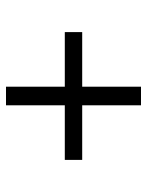

<svg xmlns="http://www.w3.org/2000/svg" viewBox="55 -650 490 640"><g transform="rotate(90 300.0 -330.0)"><path d="M269 -105V-301H87V-359H269V-555H331V-359H513V-301H331V-105Z"/></g></svg>

Font: Source Code Pro
Style: Italic
Weight: 400
Italic angle: -11°
Monospace: yes
Designer: Paul D. Hunt, Teo Tuominen
Foundry: Adobe Systems Incorporated
Version: Version 1.050;PS 1.000;hotconv 16.6.51;makeotf.lib2.5.65220